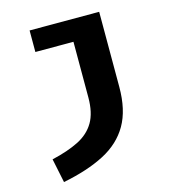

<svg xmlns="http://www.w3.org/2000/svg" viewBox="-114 -636 843 954"><g transform="rotate(-15 307.5 -159.0)"><path d="M484.6 -544.6V-157.9Q484.6 -40 440.8 36.2Q396.9 112.3 310.5 157.2Q224.1 202.1 96.9 227.2L71.3 103.6Q153.8 84.6 209.7 56.4Q265.6 28.2 294.1 -20.3Q322.6 -68.7 322.6 -147.7V-433.8H126.7V-544.6Z"/></g></svg>

Font: FiraCode Nerd Font
Style: Bold
Weight: 700
Designer: Carrois Corporate, Edenspiekermann AG, Nikita Prokopov
Foundry: Carrois Corporate, Edenspiekermann AG, Nikita Prokopov
Version: Version 6.002;Nerd Fonts 2.1.0